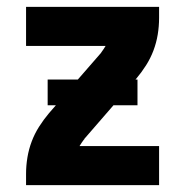

<svg xmlns="http://www.w3.org/2000/svg" viewBox="-20 -540 540 560"><path d="M56 0V-33Q56 -57 60 -81Q64 -105 72.5 -127.5Q81 -150 94 -170.5Q107 -191 123 -210L143 -233H119V-308H207L274 -385Q274 -385 275 -386Q275 -387 276 -388Q279 -392 282 -396.5Q285 -401 288 -406H56V-520H444V-488Q444 -463 440 -439Q436 -415 427.5 -392.5Q419 -370 406 -349.5Q393 -329 377 -310L375 -308H381V-233H311L226 -135Q226 -135 226 -134Q225 -133 224 -132Q221 -128 218 -123.5Q215 -119 212 -114H444V0Z"/></svg>

Font: Iosevka Curly Heavy
Style: Regular
Weight: 900
Monospace: yes
Designer: Belleve Invis
Foundry: Belleve Invis
Version: Version 22.1.2; ttfautohint (v1.8.4)